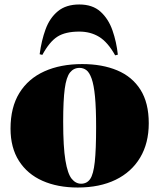

<svg xmlns="http://www.w3.org/2000/svg" viewBox="-20 -823 711 857"><path d="M327 14Q237 14 169.5 -16Q102 -46 64.5 -105Q27 -164 27 -249Q27 -344 66.5 -408Q106 -472 178 -504.5Q250 -537 347 -537Q436 -537 503 -509Q570 -481 607 -422.5Q644 -364 644 -273Q644 -184 605.5 -119.5Q567 -55 496 -20.5Q425 14 327 14ZM342 -3Q368 -3 382.5 -24Q397 -45 403 -100Q409 -155 409 -256Q409 -340 404 -392Q399 -444 389 -472Q379 -500 365.5 -510Q352 -520 335 -520Q309 -520 292.5 -499.5Q276 -479 269 -427Q262 -375 262 -280Q262 -167 272 -107Q282 -47 300 -25Q318 -3 342 -3ZM334 -803Q393 -803 428.5 -771Q464 -739 482 -687.5Q500 -636 506 -579L494 -576Q461 -635 422.5 -658.5Q384 -682 334 -682Q272 -682 236.5 -659.5Q201 -637 169 -578L157 -581Q165 -642 183.5 -692.5Q202 -743 238.5 -773Q275 -803 334 -803Z"/></svg>

Font: Display Black
Style: Regular
Weight: 900
Designer: Latin by Veronika Burian and Jose Scaglione. Greek by Irene Vlachou. Cyrillic by Vera Evstafieva.
Foundry: TypeTogether
Version: Version 3.002